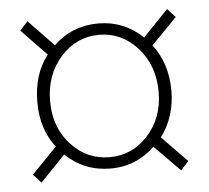

<svg xmlns="http://www.w3.org/2000/svg" viewBox="-41 -640 603 555"><g transform="rotate(-5 260.5 -363.0)"><path d="M35 -154 108 -229Q66 -283 66 -361Q66 -442 108 -496L35 -572L58 -597L131 -521Q185 -573 261 -573Q335 -573 390 -521L463 -597L486 -572L412 -496Q455 -440 455 -361Q455 -286 413 -229L486 -154L463 -129L389 -204Q335 -152 261 -152Q185 -152 130 -204L58 -129ZM371 -234Q418 -284 418 -361Q418 -438 371 -490Q325 -540 261 -540Q195 -540 150 -490Q103 -438 103 -361Q103 -284 150 -234Q195 -185 261 -185Q326 -185 371 -234Z"/></g></svg>

Font: Noto Sans CJK TC Thin
Style: Regular
Weight: 250
Designer: Ryoko NISHIZUKA ???? (kana & ideographs); Paul D. Hunt (Latin, Greek & Cyrillic); Wenlong ZHANG ??? (bopomofo); Sandoll 
Foundry: Adobe Systems Incorporated
Version: Version 1.004 January 19, 2016